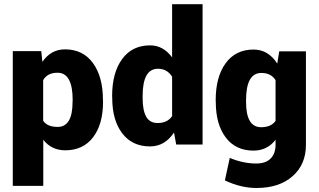

<svg xmlns="http://www.w3.org/2000/svg" viewBox="-20 -705 1558 938"><path d="M298.8 29.3Q231.9 29.3 191.4 -22V203.1H42.5V-455.1H181.6L187 -402.8Q229 -463.9 297.4 -463.9Q385.3 -463.9 434.1 -397Q482.9 -330.1 482.9 -216.8L483.4 -207.5Q483.4 -98.1 434.8 -34.4Q386.2 29.3 298.8 29.3ZM261.2 -349.6Q211.4 -349.6 190.9 -313.5V-115.2Q210.4 -85 261.7 -85Q334.5 -85 334.5 -207.5L335 -216.8Q335 -349.6 261.2 -349.6Z M713.4 -483.4Q777.3 -483.4 820.8 -424.8V-684.6H969.7V1H840.8L830.1 -57.6Q785.2 10.3 712.9 10.3Q626 10.3 577.1 -53.7Q528.3 -117.7 528.3 -226.6L527.8 -235.8Q527.8 -349.6 576.7 -416.5Q625.5 -483.4 713.4 -483.4ZM676.8 -235.8V-226.6Q676.8 -166 694.1 -135Q711.4 -104 750.5 -104Q797.9 -104 820.8 -137.7V-330.1Q796.9 -369.1 751.5 -369.1Q676.8 -369.1 676.8 -235.8Z M1218.8 -462.9Q1290.5 -462.9 1334.5 -394.5L1344.2 -454.1H1474.6V2.9Q1474.6 98.6 1409.2 156Q1343.8 213.4 1232.9 213.4Q1156.7 213.4 1078.6 176.3L1102.5 66.4Q1167.5 93.8 1232.4 93.8Q1277.8 93.8 1302 69.6Q1326.2 45.4 1326.2 2V-22Q1285.2 30.8 1218.3 30.8Q1131.3 30.8 1082.8 -33.4Q1034.2 -97.7 1034.2 -206.5L1033.7 -215.3Q1033.7 -329.1 1082.3 -396Q1130.9 -462.9 1218.8 -462.9ZM1182.1 -215.3V-206.5Q1182.1 -83.5 1255.9 -83.5Q1304.2 -83.5 1326.2 -114.3V-313.5Q1304.2 -348.6 1256.8 -348.6Q1182.1 -348.6 1182.1 -215.3Z"/></svg>

Font: Yantramanav Black
Style: Regular
Weight: 900
Version: Version 1.001;PS 1.0;hotconv 1.0.72;makeotf.lib2.5.5900; ttf